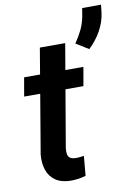

<svg xmlns="http://www.w3.org/2000/svg" viewBox="-91 -871 660 939"><g transform="rotate(-10 239.0 -402.0)"><path d="M340.3 -528.3 324.2 -435.5H29.8L45.9 -528.3ZM147 -658.2H272.9L186.5 -151.4Q184.6 -134.3 186.8 -122.1Q189 -109.9 198 -103Q207 -96.2 225.6 -95.7Q235.8 -95.2 246.3 -96.7Q256.8 -98.1 267.1 -99.1L258.3 -1.5Q239.7 3.9 220.7 6.6Q201.7 9.3 182.1 9.3Q136.7 8.3 108.2 -11.2Q79.6 -30.8 67.9 -64.7Q56.2 -98.6 60.1 -142.1ZM478 -813 474.1 -776.9Q468.3 -728.5 443.8 -685.3Q419.4 -642.1 383.8 -608.9L321.3 -647.5Q341.3 -676.3 356 -706.3Q370.6 -736.3 377.4 -771L384.3 -812.5Z"/></g></svg>

Font: Roboto SemiBold
Style: Italic
Weight: 600
Designer: Christian Robertson
Foundry: Google
Version: Version 3.009; 2024